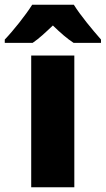

<svg xmlns="http://www.w3.org/2000/svg" viewBox="-70 -786 444 806"><path d="M240 -766H65C39 -724 -16 -655 -50 -620V-606H67C95 -625 119 -648 152 -679C184 -648 210 -625 239 -606H354V-620C318 -661 268 -721 240 -766ZM242 0V-553H61V0Z"/></svg>

Font: Noto Sans Armenian SemiCondensed Black
Style: Regular
Weight: 900
Width: 4
Designer: Monotype Design Team
Foundry: Monotype Imaging Inc.
Version: Version 2.008